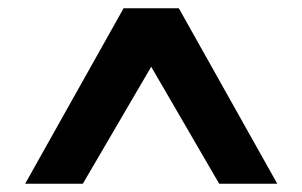

<svg xmlns="http://www.w3.org/2000/svg" viewBox="-20 -720 733 466"><path d="M41 -274 280 -700H414L653 -274H512L347 -558L181 -274Z"/></svg>

Font: DM Sans 10pt ExtraBold
Style: Regular
Weight: 800
Version: Version 4.004;gftools[0.9.30]